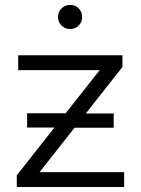

<svg xmlns="http://www.w3.org/2000/svg" viewBox="-20 -746 561 766"><path d="M47 0V-46.7L396.8 -490.4L412.1 -466.3H52.6V-525.5H468.5V-478.8L118.8 -35.1L100.5 -59.2H475.2V0ZM261.7 -236.3 241.7 -237.3H88.1V-294.2H265.9L285.3 -293.2H433.6V-236.3ZM259.6 -630.2Q239.4 -630.2 225.5 -644.2Q211.5 -658.1 211.5 -678.3Q211.5 -698.7 225.5 -712.6Q239.4 -726.4 259.6 -726.4Q280 -726.4 293.9 -712.6Q307.7 -698.7 307.7 -678.3Q307.7 -658.1 293.9 -644.2Q280 -630.2 259.6 -630.2Z"/></svg>

Font: Montserrat Alternates Thin
Style: Regular
Weight: 100
Designer: Julieta Ulanovsky
Foundry: Julieta Ulanovsky
Version: Version 9.000